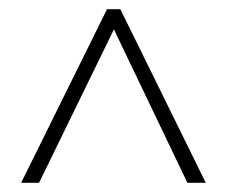

<svg xmlns="http://www.w3.org/2000/svg" viewBox="-20 -804 495 418"><path d="M26 -406H65L228 -740L388 -406H428L242 -784H213Z"/></svg>

Font: Noto Sans Malayalam UI Condensed ExtraLight
Style: Regular
Weight: 200
Width: 3
Designer: Jelle Bosma - Monotype Design Team
Foundry: Monotype Imaging Inc.
Version: Version 2.104